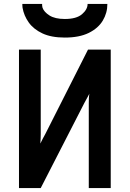

<svg xmlns="http://www.w3.org/2000/svg" viewBox="-20 -951 656 971"><path d="M76 0V-700H186V-273Q186 -264 185.5 -251Q185 -238 184 -225Q188.5 -235 196.5 -250Q204.5 -265 209 -273L425 -700H540V0H429V-429Q429 -439 429.5 -452.5Q430 -466 432 -477Q427 -467.5 418.8 -452.5Q410.5 -437.5 406 -429L186 0ZM308 -761Q239.5 -761 194.8 -782Q150 -803 125.5 -837.2Q101 -871.5 94 -912Q93.5 -916.5 93.2 -921.5Q93 -926.5 93 -931H193Q193 -926.5 193.2 -921.5Q193.5 -916.5 195 -912Q202.5 -890.5 230.2 -872.8Q258 -855 308 -855Q366.5 -855 394.8 -879.2Q423 -903.5 423 -931H523Q523 -885.5 499.8 -846.8Q476.5 -808 428.8 -784.5Q381 -761 308 -761Z"/></svg>

Font: Overpass Mono
Style: Bold
Weight: 700
Monospace: yes
Designer: Delve Withrington, Dave Bailey
Foundry: Delve Fonts LLC
Version: Version 4.000